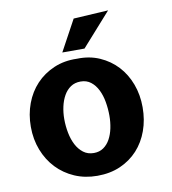

<svg xmlns="http://www.w3.org/2000/svg" viewBox="-85 -834 820 916"><g transform="rotate(-10 325.0 -376.0)"><path d="M313.5 8.5Q253.5 8.5 203.5 -13.2Q153.5 -35 117.2 -73.2Q81 -111.5 60.8 -163.5Q40.5 -215.5 40.5 -276.5Q40.5 -337 60 -389Q79.5 -441 115.2 -479Q151 -517 201.5 -538.8Q252 -560.5 313.5 -558.5Q373.5 -560.5 423 -538.8Q472.5 -517 507.8 -479Q543 -441 562.5 -389Q582 -337 582 -276.5Q582 -215.5 563.2 -163.5Q544.5 -111.5 509.5 -73.2Q474.5 -35 425 -13.2Q375.5 8.5 313.5 8.5ZM419 -264Q419 -298 413.2 -331Q407.5 -364 394.5 -390.2Q381.5 -416.5 361 -432.5Q340.5 -448.5 311.5 -448.5Q283.5 -448.5 263.2 -434.8Q243 -421 230 -398Q217 -375 210.5 -345.8Q204 -316.5 204 -285.5Q204 -251 210.5 -218Q217 -185 230.5 -159.2Q244 -133.5 265 -117.5Q286 -101.5 315.5 -101.5Q342.5 -101.5 362.2 -115.2Q382 -129 394.5 -152Q407 -175 413 -204Q419 -233 419 -264ZM331.5 -750 500 -760 357.5 -600H250Z"/></g></svg>

Font: B612 Mono
Style: Bold
Weight: 700
Version: Version 1.005